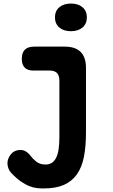

<svg xmlns="http://www.w3.org/2000/svg" viewBox="-20 -793 640 1083"><path d="M315 -339Q315 -367 301.5 -381Q288 -395 260 -395H168Q136 -395 119.5 -411.5Q103 -428 103 -461Q103 -496 120.5 -513Q138 -530 173 -530H345Q405 -530 435 -500Q465 -470 465 -410V-46Q465 32 453.5 91Q442 150 414 190Q386 230 340 250Q294 270 225 270Q209 270 189 268Q169 266 146 257Q123 248 97 230Q71 212 42 181Q32 170 27 155.5Q22 141 22 128Q22 103 39.5 79.5Q57 56 88 53Q107 51 123.5 60Q140 69 154 88Q164 102 184.5 118.5Q205 135 237 135Q257 135 271.5 126Q286 117 296 98Q306 79 310.5 49.5Q315 20 315 -22ZM380 -617Q339 -617 314.5 -638Q290 -659 290 -695Q290 -731 314.5 -752Q339 -773 380 -773Q421 -773 445.5 -752Q470 -731 470 -695Q470 -659 445.5 -638Q421 -617 380 -617Z"/></svg>

Font: Maple Mono ExtraBold
Style: Regular
Weight: 800
Monospace: yes
Designer: subframe7536
Version: Version 7.000